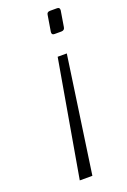

<svg xmlns="http://www.w3.org/2000/svg" viewBox="-143 -582 549 830"><g transform="rotate(-20 131.5 -166.5)"><path d="M247 -522V-519L235 -446Q233 -432 218 -432H187Q175 -432 175 -442V-446L187 -519Q188 -533 203 -533H235Q247 -533 247 -522ZM131 200H73L166 -335H208Z"/></g></svg>

Font: Exo Light
Style: Italic
Weight: 300
Italic angle: -9°
Designer: Natanael Gama
Foundry: Natanael Gama
Version: Version 1.500; ttfautohint (v1.6)